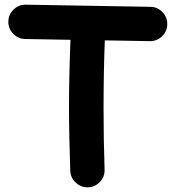

<svg xmlns="http://www.w3.org/2000/svg" viewBox="-20 -737 754 830"><path d="M360.4 72.8Q329.6 73.2 307.1 52.2Q284.7 31.2 283.7 0.5Q281.7 -66.4 280 -133.8Q278.3 -201.2 278.3 -269Q278.3 -343.8 280 -417.5Q281.7 -491.2 284.7 -564.9L88.9 -568.4Q58.6 -568.8 37.1 -591.1Q15.6 -613.3 16.1 -644Q16.6 -674.3 38.8 -695.8Q61 -717.3 91.8 -716.8L630.4 -707.5Q660.6 -707 682.1 -684.8Q703.6 -662.6 703.1 -631.8Q702.6 -601.6 680.4 -580.1Q658.2 -558.6 627.4 -559.1L433.1 -562.5Q430.2 -489.3 429 -416.5Q427.7 -343.8 427.7 -269Q427.7 -137.2 432.1 -3.9Q433.1 26.9 411.9 49.3Q390.6 71.8 360.4 72.8Z"/></svg>

Font: Mikhak-DS2-FD ExtraBold
Style: Regular
Weight: 800
Designer: Amin Abedi
Version: Version 3.2